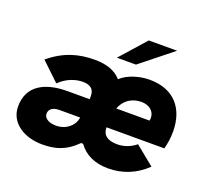

<svg xmlns="http://www.w3.org/2000/svg" viewBox="-121 -849 1107 1013"><g transform="rotate(20 433.0 -343.0)"><path d="M208 11C276 11 336 -2 399 -66H411C447 -15 505 11 577 11C659 11 731 -18 791 -76L684 -163C654 -138 617 -125 581 -125C536 -125 512 -139 502 -162C499 -170 497 -180 497 -190H822C830 -223 835 -250 835 -288C835 -416 765 -504 626 -504C571 -504 505 -485 467 -449C431 -490 378 -504 318 -504C227 -504 147 -481 67 -414L169 -317C212 -360 263 -373 299 -373C339 -373 363 -356 363 -318V-299H238C110 -299 21 -249 21 -135C21 -40 110 11 208 11ZM175 -149C175 -172 191 -191 234 -191H349L348 -186C342 -146 301 -107 243 -107C196 -107 175 -129 175 -149ZM423 -554H530L709 -697H550ZM512 -301C522 -333 556 -379 627 -379C671 -379 700 -351 700 -318C700 -311 699.5 -306 698.5 -301Z"/></g></svg>

Font: HK Grotesk Black
Style: Italic
Weight: 900
Italic angle: -16°
Designer: Alfredo Marco Pradil
Foundry: Hanken Design Co.
Version: Version 3.001;FEAKit 1.0